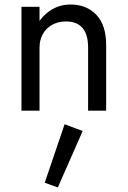

<svg xmlns="http://www.w3.org/2000/svg" viewBox="-20 -490 565 850"><path d="M155 -460H75V0H155ZM370 -280V0H450V-290Q450 -379 406.5 -424.5Q363 -470 292 -470Q244 -470 205 -445Q166 -420 142.5 -377.5Q119 -335 119 -280H155Q155 -313 169.5 -339Q184 -365 210.5 -380Q237 -395 272 -395Q321 -395 345.5 -366Q370 -337 370 -280ZM266 60 178 319 236 340 346 90Z"/></svg>

Font: Jost* Book
Style: Regular
Weight: 400
Version: Version 3.000